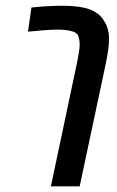

<svg xmlns="http://www.w3.org/2000/svg" viewBox="-20 -660 416 680"><path d="M160.2 0 252.9 -438.5Q256.3 -455.6 259.3 -473.4Q262.2 -491.2 262.2 -502.9Q262.2 -513.2 260 -523.7Q257.8 -534.2 252.9 -539.6Q247.1 -545.9 234.9 -549.3Q224.1 -552.7 209.7 -554Q195.3 -555.2 183.6 -555.2Q165 -555.2 133.3 -552.7Q101.6 -550.3 79.1 -547.9L91.3 -633.3Q122.6 -636.7 149.7 -638.2Q176.8 -639.6 201.7 -639.6Q242.2 -639.6 273.7 -633.5Q305.2 -627.4 325.7 -611.8Q338.9 -602.1 347.7 -587.4Q366.2 -560.1 366.2 -522Q366.2 -504.4 362.8 -481Q359.4 -457.5 354 -431.6L262.2 0Z"/></svg>

Font: Open Sans Condensed SemiBold
Style: Italic
Weight: 600
Width: 3
Italic angle: -12°
Designer: Monotype Design Team
Foundry: Monotype Imaging Inc.
Version: Version 3.000; ttfautohint (v1.8.4)